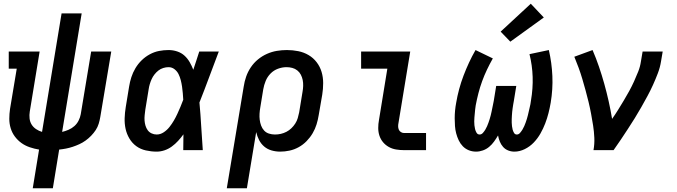

<svg xmlns="http://www.w3.org/2000/svg" viewBox="-20 -807 3640 1032"><path d="M156 205 190 -3Q165 -7 140 -15.5Q115 -24 95 -38.5Q75 -53 60 -73Q45 -93 37.5 -117.5Q30 -142 30 -168.5Q30 -195 34 -222L70 -438H27V-530H193L140 -207Q137 -189 139 -170.5Q141 -152 150 -137.5Q159 -123 174 -113Q189 -103 206 -98L311 -735H419L314 -98Q331 -102 348.5 -109.5Q366 -117 380 -129.5Q394 -142 402.5 -159Q411 -176 414 -193L470 -530H578L519 -178Q516 -160 510.5 -142Q505 -124 494.5 -108Q484 -92 470 -77.5Q456 -63 440 -51.5Q424 -40 406.5 -32Q389 -24 371 -18Q353 -12 335 -8.5Q317 -5 298 -3L264 205Z M822 8Q793 8 764 1.5Q735 -5 712.5 -21.5Q690 -38 675.5 -62.5Q661 -87 655 -114.5Q649 -142 650 -172Q651 -202 656 -232L674 -342Q678 -367 686 -392Q694 -417 708 -440.5Q722 -464 741.5 -483Q761 -502 785 -515Q809 -528 834.5 -533Q860 -538 886 -538Q910 -538 932.5 -530.5Q955 -523 971.5 -508Q988 -493 999.5 -473Q1011 -453 1019 -432Q1027 -456 1035 -480.5Q1043 -505 1051 -530H1156Q1130 -462 1104.5 -393Q1079 -324 1052 -256Q1058 -192 1061.5 -128Q1065 -64 1070 0H965Q965 -21 965.5 -42.5Q966 -64 966 -85Q953 -67 937.5 -50Q922 -33 903.5 -19.5Q885 -6 864 1Q843 8 822 8ZM822 -84Q842 -84 860 -96Q878 -108 891 -124.5Q904 -141 914.5 -159Q925 -177 933.5 -195.5Q942 -214 950 -233Q958 -252 965 -271Q964 -289 962.5 -306.5Q961 -324 958.5 -341.5Q956 -359 951.5 -376.5Q947 -394 939.5 -409Q932 -424 918 -435Q904 -446 886 -446Q872 -446 857.5 -441.5Q843 -437 831.5 -428Q820 -419 810.5 -407Q801 -395 795 -381.5Q789 -368 785 -354.5Q781 -341 779 -327L761 -217Q759 -202 757.5 -187.5Q756 -173 757 -159Q758 -145 762 -131.5Q766 -118 774 -107Q782 -96 795 -90Q808 -84 822 -84Z M1199 205 1290 -342Q1294 -369 1303 -395Q1312 -421 1328 -445Q1344 -469 1366.5 -487.5Q1389 -506 1415 -517.5Q1441 -529 1468 -533.5Q1495 -538 1522 -538Q1553 -538 1583 -532Q1613 -526 1638.5 -511Q1664 -496 1682 -472.5Q1700 -449 1708.5 -420.5Q1717 -392 1717 -360.5Q1717 -329 1712 -298L1693 -188Q1689 -163 1681.5 -138.5Q1674 -114 1660.5 -91Q1647 -68 1628 -48.5Q1609 -29 1585.5 -16Q1562 -3 1536.5 2.5Q1511 8 1486 8Q1462 8 1439.5 1.5Q1417 -5 1400 -19.5Q1383 -34 1372.5 -54.5Q1362 -75 1357 -97L1307 205ZM1458 -84Q1474 -84 1489.5 -87.5Q1505 -91 1519.5 -98.5Q1534 -106 1546 -117.5Q1558 -129 1567 -143Q1576 -157 1580.5 -172.5Q1585 -188 1588 -203L1606 -313Q1609 -329 1609.5 -345.5Q1610 -362 1607 -377Q1604 -392 1597 -405.5Q1590 -419 1578 -428.5Q1566 -438 1551 -442Q1536 -446 1520 -446Q1497 -446 1474 -437.5Q1451 -429 1434 -411.5Q1417 -394 1408 -372Q1399 -350 1395 -327L1379 -229Q1376 -212 1375 -195.5Q1374 -179 1376 -163Q1378 -147 1383.5 -132Q1389 -117 1399.5 -105.5Q1410 -94 1425.5 -89Q1441 -84 1458 -84Z M2152 0Q2130 0 2109 -3.5Q2088 -7 2070 -17Q2052 -27 2039 -42.5Q2026 -58 2019.5 -77.5Q2013 -97 2013 -119Q2013 -141 2017 -162L2062 -438H1921V-530H2185L2122 -147Q2120 -138 2120 -128.5Q2120 -119 2123.5 -110.5Q2127 -102 2135 -97Q2143 -92 2152 -92H2270V0Z M2539 8Q2518 8 2499.5 0.5Q2481 -7 2467.5 -21Q2454 -35 2445.5 -53Q2437 -71 2432 -90Q2427 -109 2425.5 -129.5Q2424 -150 2424 -171Q2424 -192 2426 -213Q2428 -234 2432 -255Q2438 -291 2448 -328Q2458 -365 2471.5 -400.5Q2485 -436 2501 -470.5Q2517 -505 2536 -538L2629 -493Q2612 -463 2597.5 -432.5Q2583 -402 2571.5 -370.5Q2560 -339 2551.5 -306Q2543 -273 2537 -241Q2535 -230 2534 -219Q2533 -208 2532 -197.5Q2531 -187 2530 -176Q2529 -165 2529 -154.5Q2529 -144 2530 -133.5Q2531 -123 2533.5 -113Q2536 -103 2541.5 -93.5Q2547 -84 2558 -84Q2568 -84 2575.5 -92.5Q2583 -101 2588.5 -110Q2594 -119 2598 -128.5Q2602 -138 2605.5 -147.5Q2609 -157 2612 -167Q2615 -177 2617.5 -186.5Q2620 -196 2622 -206Q2624 -216 2626 -225.5Q2628 -235 2630 -245Q2632 -255 2634 -265L2647 -345H2755L2742 -265Q2740 -255 2738.5 -245.5Q2737 -236 2735.5 -226Q2734 -216 2733 -206Q2732 -196 2731.5 -186.5Q2731 -177 2730.5 -167Q2730 -157 2730.5 -147.5Q2731 -138 2732 -128.5Q2733 -119 2735.5 -110Q2738 -101 2743 -92.5Q2748 -84 2758 -84Q2768 -84 2775.5 -93Q2783 -102 2788.5 -111Q2794 -120 2798 -129.5Q2802 -139 2805.5 -148.5Q2809 -158 2812 -168Q2815 -178 2817.5 -188Q2820 -198 2822 -207.5Q2824 -217 2826.5 -227Q2829 -237 2831 -247Q2833 -257 2834 -267Q2845 -331 2843 -393.5Q2841 -456 2826 -516L2930 -538Q2946 -469 2949 -398Q2952 -327 2940 -255Q2935 -226 2928 -198.5Q2921 -171 2910.5 -143.5Q2900 -116 2885 -89.5Q2870 -63 2849 -41Q2828 -19 2800.5 -5.5Q2773 8 2745 8Q2727 8 2711 1.5Q2695 -5 2684 -17.5Q2673 -30 2666.5 -46Q2660 -62 2657 -79Q2647 -62 2635.5 -46Q2624 -30 2609 -17.5Q2594 -5 2575.5 1.5Q2557 8 2539 8ZM2723 -583 2671 -637 2833 -787 2903 -713Z M3170 0Q3176 -33 3174.5 -66.5Q3173 -100 3168 -132Q3163 -164 3157 -196Q3151 -228 3143.5 -259Q3136 -290 3127.5 -321Q3119 -352 3110 -382.5Q3101 -413 3090 -443Q3079 -473 3067 -502L3165 -538Q3184 -494 3199.5 -448.5Q3215 -403 3228 -356.5Q3241 -310 3251.5 -263Q3262 -216 3270 -168Q3287 -192 3302.5 -217Q3318 -242 3333 -267Q3348 -292 3362 -317.5Q3376 -343 3388 -369.5Q3400 -396 3410.5 -422.5Q3421 -449 3425 -477L3434 -530H3542L3533 -477Q3528 -445 3516 -413.5Q3504 -382 3490 -351Q3476 -320 3460 -290.5Q3444 -261 3427 -231Q3410 -201 3392 -172Q3374 -143 3355 -114Q3336 -85 3317 -56.5Q3298 -28 3278 0Z"/></svg>

Font: Iosevka Curly Slab SmBdExObl
Style: Regular
Weight: 600
Width: 7
Italic angle: -9°
Monospace: yes
Designer: Belleve Invis
Foundry: Belleve Invis
Version: Version 11.1.0; ttfautohint (v1.8.3)